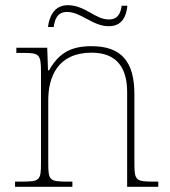

<svg xmlns="http://www.w3.org/2000/svg" viewBox="-20 -720 657 740"><path d="M399 -619C452 -619 467 -659 471 -698H449C445 -671 436 -645 399 -645C347 -645 308 -700 241 -700C186 -700 169 -651 165 -616H187C191 -643 199 -674 239 -674C292 -674 337 -619 399 -619ZM38 0H259V-20H243C170 -20 166 -24 166 -94V-334C166 -423 202 -517 333 -517C434 -517 470 -454 470 -365V0H590V-20H575C502 -20 498 -24 498 -94V-357C498 -482 448 -542 333 -542C259 -542 209 -520 169 -449H165L162 -536H43V-516H71C131 -516 138 -511 138 -442V-94C138 -24 134 -20 61 -20H38Z"/></svg>

Font: Noto Serif Malayalam Thin
Style: Regular
Weight: 100
Designer: Indian type Foundry, Jelle Bosma, Monotype Design Team
Foundry: Monotype Imaging Inc.
Version: Version 2.104